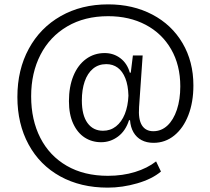

<svg xmlns="http://www.w3.org/2000/svg" viewBox="-20 -758 961 879"><path d="M59.6 -314Q59.6 -438.9 111.9 -534.9Q164.1 -631 258.4 -684.5Q352.7 -738 475.4 -738Q588.3 -738 677.1 -691.5Q766 -645 815.7 -560.5Q865.4 -476 865.4 -366.7Q865.4 -290.3 842.3 -230.6Q819.1 -171 777.7 -137.6Q736.3 -104.1 683 -104.1Q651.1 -104.1 627.9 -116.6Q604.7 -129 591.2 -152.2Q577.7 -175.4 575.3 -207.6H570.6Q555 -158.7 520.2 -132.8Q485.4 -106.9 443 -106.9Q401.1 -106.9 367.9 -128.2Q334.7 -149.6 315.1 -192.1Q295.6 -234.6 295.6 -295.1Q295.6 -360.6 316 -410.5Q336.4 -460.4 373.8 -487.8Q411.1 -515.1 459.1 -515.1Q499.9 -515.1 531.1 -491.5Q562.3 -467.9 574.3 -425.4H578.7L588.4 -504H633.1L616.7 -268Q612.7 -211.4 629.7 -184.4Q646.7 -157.3 682 -157.3Q718.6 -157.3 746.4 -183.1Q774.1 -208.9 789.8 -255.7Q805.4 -302.6 805.4 -362.7Q805.4 -459.7 763.5 -532.4Q721.6 -605.1 646.9 -644.5Q572.1 -683.9 475.1 -683.9Q367.6 -683.9 287.9 -637.2Q208.3 -590.6 165.4 -507.5Q122.6 -424.4 122.6 -317.1Q122.6 -209.1 164.6 -126.9Q206.6 -44.7 285.7 1.1Q364.9 46.9 474 46.9Q541.4 46.9 598.1 29.4Q654.7 12 694.6 -19.1L716.9 27.3Q676.3 61.6 608.4 81.3Q540.6 101 473 101Q349.3 101 255.7 49.4Q162.1 -2.3 110.9 -96.6Q59.6 -190.9 59.6 -314ZM568 -320.1Q566.7 -367.1 553.9 -399.5Q541 -431.9 518.9 -448.1Q496.7 -464.4 466.6 -464.4Q431 -464.4 405.8 -443.5Q380.6 -422.6 367.6 -384.9Q354.7 -347.1 354.7 -298.3Q354.7 -230.4 380.6 -194.9Q406.4 -159.4 451.7 -159.4Q485.6 -159.4 511.1 -179.5Q536.7 -199.6 551.4 -235.9Q566 -272.3 568 -320.1Z"/></svg>

Font: Mona Sans VF XLt
Style: Regular
Weight: 200
Designer: Deni Anggara
Foundry: GitHub
Version: Version 2.000;Glyphs 3.2.3 (3260)